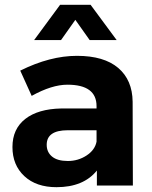

<svg xmlns="http://www.w3.org/2000/svg" viewBox="-20 -778 636 805"><path d="M175.8 -170.9Q175.8 -140.1 198.2 -121.6Q220.7 -103 264.6 -103Q307.6 -103 342.8 -126Q377.9 -148.9 384.8 -184.1V-231.9H264.2Q175.8 -231.9 175.8 -170.9ZM123 -609.9 231.9 -757.8H359.9L469.2 -609.9H356L295.9 -694.8L235.8 -609.9ZM384.8 -333Q384.8 -422.9 262.7 -422.9Q197.3 -422.9 112.8 -376L64.9 -481.9Q189.5 -543.9 302.7 -543.9Q416 -543.9 475.6 -493.2Q535.2 -442.4 536.1 -351.1L537.1 0H386.2V-63Q330.1 6.8 216.8 6.8Q131.8 6.8 82 -39.6Q32.2 -85.9 32.2 -161.6Q32.2 -237.3 85.9 -279.3Q139.6 -321.3 236.8 -323.2H384.8Z"/></svg>

Font: TruenoSBd
Style: Demi
Weight: 600
Designer: Julieta Ulanovsky
Foundry: Julieta Ulanovsky
Version: Version 3.001b